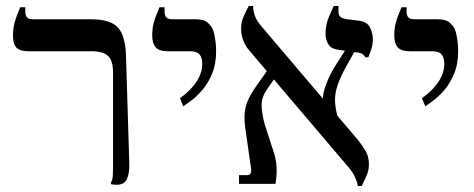

<svg xmlns="http://www.w3.org/2000/svg" viewBox="-20 -610 1573 637"><path d="M367 3Q363 3 357.5 2.5Q352 2 348 1V-5Q352 -10 353.5 -19Q355 -28 355 -57V-369Q355 -410 338 -425Q321 -440 283 -440H75Q46 -440 34.5 -452Q23 -464 23 -492Q23 -514 28 -533Q33 -552 39 -566Q45 -580 47 -586H64V-571Q64 -559 69.5 -552.5Q75 -546 91 -546H283Q346 -546 371 -519Q396 -492 398 -425L409 -67Q410 -37 401.5 -17Q393 3 367 3Z M588 -257 577 -284Q613 -310 632 -339Q651 -368 651 -398Q651 -419 642 -429.5Q633 -440 610 -440H537Q508 -440 496.5 -453Q485 -466 485 -493Q485 -514 489.5 -532Q494 -550 500 -563.5Q506 -577 509 -586H526V-571Q526 -559 531.5 -552.5Q537 -546 553 -546H630Q658 -546 670.5 -533.5Q683 -521 686 -513Q689 -506 691.5 -494Q694 -482 695.5 -468Q697 -454 697 -440Q697 -397 683.5 -365Q670 -333 651 -311Q632 -289 614 -276Q596 -263 588 -257Z M1167 7Q1166 -4 1158 -22Q1150 -40 1133 -59L804 -446Q795 -457 787.5 -475Q780 -493 780 -515Q780 -538 789 -557Q798 -576 805 -590H820V-584Q820 -574 825.5 -558Q831 -542 848 -522L1169 -144Q1184 -125 1194 -107Q1204 -89 1204 -65Q1204 -46 1197 -29.5Q1190 -13 1180 7ZM773 0V-29H800Q810 -29 812.5 -37.5Q815 -46 811 -64L796 -170Q790 -205 791.5 -230.5Q793 -256 803 -278Q813 -300 830 -324L875 -388L898 -360L867 -315Q847 -287 848 -258.5Q849 -230 859 -195L885 -115Q896 -84 897.5 -56.5Q899 -29 894 0ZM1101 -220 1051 -278Q1051 -301 1062 -330.5Q1073 -360 1092 -391L1131 -452L1160 -446L1125 -383Q1108 -351 1099.5 -325.5Q1091 -300 1091.5 -275.5Q1092 -251 1101 -220ZM1192 -420Q1189 -426 1183 -430.5Q1177 -435 1163 -436L1101 -445Q1079 -448 1069.5 -463Q1060 -478 1060 -499Q1060 -528 1071.5 -554.5Q1083 -581 1087 -590H1103V-572Q1103 -559 1109.5 -554Q1116 -549 1126 -547L1173 -541Q1199 -537 1208 -518Q1217 -499 1217 -481Q1217 -460 1210.5 -442.5Q1204 -425 1202 -420Z M1391 -257 1380 -284Q1416 -310 1435 -339Q1454 -368 1454 -398Q1454 -419 1445 -429.5Q1436 -440 1413 -440H1340Q1311 -440 1299.5 -453Q1288 -466 1288 -493Q1288 -514 1292.5 -532Q1297 -550 1303 -563.5Q1309 -577 1312 -586H1329V-571Q1329 -559 1334.5 -552.5Q1340 -546 1356 -546H1433Q1461 -546 1473.5 -533.5Q1486 -521 1489 -513Q1492 -506 1494.5 -494Q1497 -482 1498.5 -468Q1500 -454 1500 -440Q1500 -397 1486.5 -365Q1473 -333 1454 -311Q1435 -289 1417 -276Q1399 -263 1391 -257Z"/></svg>

Font: Frank Ruhl Libre
Style: Regular
Weight: 400
Designer: Yanek Iontef
Foundry: Fontef
Version: Version 6.004